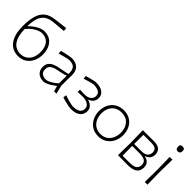

<svg xmlns="http://www.w3.org/2000/svg" viewBox="140 -1715 2693 2693"><g transform="rotate(45 1486.0 -369.0)"><path d="M314.5 9.5Q243 9.5 187 -27Q131 -63.5 98.8 -140.5Q66.5 -217.5 66.5 -339Q66.5 -452 89 -534.8Q111.5 -617.5 168.5 -665.5Q225.5 -713.5 329.5 -724Q345 -726 379.5 -730.2Q414 -734.5 452.5 -739Q491 -743.5 518 -747L523.5 -695Q503 -693.5 475.2 -691Q447.5 -688.5 419 -686Q390.5 -683.5 367.8 -681.5Q345 -679.5 334.5 -678.5Q249 -670.5 201.8 -634.2Q154.5 -598 134.8 -535.5Q115 -473 112.5 -385.5H118.5Q182 -447.5 237.8 -474.2Q293.5 -501 333.5 -501Q405.5 -501 453.5 -468.5Q501.5 -436 525.8 -379.5Q550 -323 550 -251Q550 -181 522.5 -121.8Q495 -62.5 442.5 -26.5Q390 9.5 314.5 9.5ZM326 -458Q306 -457.5 271.8 -445.2Q237.5 -433 196.5 -404.5Q155.5 -376 115 -326.5Q117.5 -222.5 143 -159Q168.5 -95.5 212.5 -65.8Q256.5 -36 314.5 -34.5Q380.5 -36 421.8 -66.8Q463 -97.5 482.5 -146Q502 -194.5 502 -250.5Q502 -307 485.2 -353.8Q468.5 -400.5 430 -428.5Q391.5 -456.5 326 -458Z M819.5 9.5Q749 9.5 709 -28.2Q669 -66 669 -129Q669 -181.5 694 -212Q719 -242.5 755.8 -257.8Q792.5 -273 828 -280L995.5 -313.5Q998 -376 981 -407.8Q964 -439.5 934.5 -450.2Q905 -461 869.5 -461Q859 -461 831.5 -455.2Q804 -449.5 767.5 -440Q731 -430.5 694.5 -419L691 -469Q707.5 -473 733 -479.2Q758.5 -485.5 785.8 -491.2Q813 -497 836.8 -501Q860.5 -505 874.5 -505Q950.5 -505 996.5 -464.5Q1042.5 -424 1042.5 -334Q1042.5 -312.5 1041.5 -278.5Q1040.5 -244.5 1040.5 -211V-127Q1048 -95 1055.2 -65.8Q1062.5 -36.5 1071.5 0H1023.5L1002.5 -79H996Q967.5 -56.5 935.8 -36.2Q904 -16 873.8 -3.2Q843.5 9.5 819.5 9.5ZM827 -34Q845.5 -34 873.8 -46.2Q902 -58.5 933.8 -79.8Q965.5 -101 994.5 -128L995 -281.5Q986 -277 971 -271.8Q956 -266.5 926 -259.5Q896 -252.5 842.5 -242.5Q790.5 -233 753.5 -208.2Q716.5 -183.5 716.5 -131Q716.5 -78 747.8 -56Q779 -34 827 -34Z M1361 9.5Q1345 9.5 1311.5 3Q1278 -3.5 1240.5 -13Q1203 -22.5 1176 -32L1183 -81Q1214.5 -69 1251.5 -58.5Q1288.5 -48 1318.5 -41.5Q1348.5 -35 1359.5 -35Q1416 -35.5 1447.8 -49.2Q1479.5 -63 1492.5 -85.2Q1505.5 -107.5 1505.5 -134Q1505.5 -180.5 1464 -205.8Q1422.5 -231 1361.5 -231Q1325 -230 1304.2 -229.5Q1283.5 -229 1264.5 -228.5V-272.5Q1279.5 -272.5 1300 -271.8Q1320.5 -271 1352 -270Q1423.5 -270 1456 -299Q1488.5 -328 1488.5 -371Q1488.5 -418.5 1450.5 -439Q1412.5 -459.5 1353.5 -460.5Q1344 -460.5 1318.8 -454.8Q1293.5 -449 1260 -439Q1226.5 -429 1192 -417.5L1186.5 -466Q1209 -472.5 1243.8 -481.8Q1278.5 -491 1310.5 -498Q1342.5 -505 1358 -505Q1445 -505 1490.2 -469.2Q1535.5 -433.5 1535.5 -377.5Q1535.5 -327 1508.8 -297.5Q1482 -268 1448.5 -258V-252Q1469.5 -247 1493.8 -233Q1518 -219 1535.2 -194.2Q1552.5 -169.5 1552.5 -131.5Q1552.5 -96.5 1535.2 -64.2Q1518 -32 1476.2 -11.2Q1434.5 9.5 1361 9.5Z M1906.5 9.5Q1829.5 9.5 1775.5 -26.8Q1721.5 -63 1693.2 -122.5Q1665 -182 1665 -251Q1665 -325 1695.2 -382.5Q1725.5 -440 1779.8 -472.5Q1834 -505 1906 -505Q1980.5 -505 2034 -471.8Q2087.5 -438.5 2116.5 -380.8Q2145.5 -323 2145.5 -251Q2145.5 -178 2115.8 -119Q2086 -60 2032.2 -25.2Q1978.5 9.5 1906.5 9.5ZM1906.5 -34.5Q1972.5 -36 2014.8 -66.8Q2057 -97.5 2077.5 -146.2Q2098 -195 2098 -251Q2098 -344.5 2047.8 -401.5Q1997.5 -458.5 1906.5 -461Q1842 -459.5 1798.8 -431.5Q1755.5 -403.5 1733.8 -356.5Q1712 -309.5 1712 -251Q1712 -195.5 1733 -146.5Q1754 -97.5 1797 -66.8Q1840 -36 1906.5 -34.5Z M2291.5 0Q2292 -56 2293 -107.8Q2294 -159.5 2295 -220.5V-270.5Q2293.5 -333 2292.5 -385.8Q2291.5 -438.5 2290.5 -494.5Q2332 -495 2391.8 -495.2Q2451.5 -495.5 2504.5 -496Q2587 -496 2622 -463.5Q2657 -431 2657 -377Q2657 -329.5 2632.5 -300Q2608 -270.5 2571 -259.5V-254Q2595 -250.5 2618.2 -238.2Q2641.5 -226 2657 -201Q2672.5 -176 2672.5 -134Q2672.5 -97 2656.5 -66.2Q2640.5 -35.5 2598 -17Q2555.5 1.5 2477 1.5Q2422.5 1 2373.8 0.5Q2325 0 2291.5 0ZM2342.5 -454Q2342 -415 2341.5 -365.5Q2341 -316 2340.5 -272H2479Q2554 -272 2581.8 -301Q2609.5 -330 2609.5 -370Q2609.5 -418 2580.2 -436Q2551 -454 2498 -454ZM2342.5 -40.5H2476Q2563.5 -40.5 2594.5 -66.2Q2625.5 -92 2625.5 -137Q2625.5 -191 2590 -212Q2554.5 -233 2487.5 -233H2340.5V-222Q2341 -179 2341.5 -129.5Q2342 -80 2342.5 -40.5Z M2823 0Q2824 -56 2824.8 -107.8Q2825.5 -159.5 2826 -220.5V-270.5Q2825 -333 2823.8 -386Q2822.5 -439 2821.5 -494.5L2876.5 -496.5Q2875.5 -440 2874.5 -386.8Q2873.5 -333.5 2872.5 -270.5V-220.5Q2873.5 -159.5 2874.5 -107.8Q2875.5 -56 2876.5 0ZM2847 -629.5Q2824 -629.5 2813.5 -643Q2803 -656.5 2803 -687Q2803 -709 2813.5 -718.2Q2824 -727.5 2848 -727.5Q2871.5 -727.5 2882 -717.2Q2892.5 -707 2892.5 -683.5Q2892.5 -629.5 2847 -629.5Z"/></g></svg>

Font: Commissioner Loud ExtraLight
Style: Regular
Weight: 200
Designer: Kostas Bartsokas
Foundry: Kostas Bartsokas
Version: Version 1.000; ttfautohint (v1.8.3)